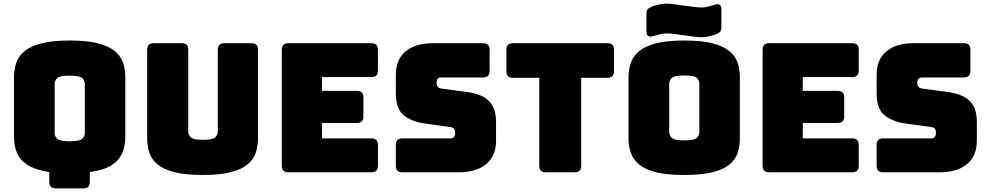

<svg xmlns="http://www.w3.org/2000/svg" viewBox="-20 -961 5509 1071"><path d="M445 90H291Q255 90 255 54V-1Q178 -13 135 -40Q92 -67 75 -107.5Q58 -148 58 -198V-530Q58 -576 72 -613.5Q86 -651 120 -678Q154 -705 214.5 -720Q275 -735 369 -735Q463 -735 523.5 -720Q584 -705 618 -678Q652 -651 665.5 -613.5Q679 -576 679 -530V-198Q679 -148 662 -107.5Q645 -67 602.5 -39.5Q560 -12 481 -1V54Q481 90 445 90ZM285 -220Q285 -200 300 -186.5Q315 -173 369 -173Q424 -173 438.5 -186.5Q453 -200 453 -220V-493Q453 -513 438.5 -526Q424 -539 369 -539Q315 -539 300 -526Q285 -513 285 -493Z M1419 -189Q1419 -143 1405.5 -105.5Q1392 -68 1357.5 -41Q1323 -14 1263 0.5Q1203 15 1110 15Q1017 15 957 0.5Q897 -14 862.5 -41Q828 -68 814.5 -105.5Q801 -143 801 -189V-684Q801 -720 837 -720H994Q1030 -720 1030 -684V-228Q1030 -208 1045 -194.5Q1060 -181 1112 -181Q1165 -181 1180 -194.5Q1195 -208 1195 -228V-684Q1195 -720 1231 -720H1383Q1419 -720 1419 -684Z M2052 0H1588Q1552 0 1552 -36V-684Q1552 -720 1588 -720H2052Q2088 -720 2088 -684V-567Q2088 -531 2052 -531H1776V-454H1971Q2007 -454 2007 -418V-311Q2007 -275 1971 -275H1776V-189H2052Q2088 -189 2088 -153V-36Q2088 0 2052 0Z M2540 0H2224Q2188 0 2188 -36V-153Q2188 -189 2224 -189H2493Q2506 -189 2512.5 -197.5Q2519 -206 2519 -218Q2519 -235 2512.5 -243Q2506 -251 2493 -252L2343 -273Q2273 -284 2230.5 -319.5Q2188 -355 2188 -439V-544Q2188 -630 2243 -675Q2298 -720 2395 -720H2675Q2711 -720 2711 -684V-565Q2711 -529 2675 -529H2442Q2415 -529 2415 -499Q2415 -470 2442 -467L2591 -447Q2638 -440 2673 -422.5Q2708 -405 2727.5 -371Q2747 -337 2747 -281V-176Q2747 -91 2692 -45.5Q2637 0 2540 0Z M3186 0H3024Q2988 0 2988 -36V-527H2841Q2805 -527 2805 -563V-684Q2805 -720 2841 -720H3369Q3405 -720 3405 -684V-563Q3405 -527 3369 -527H3222V-36Q3222 0 3186 0Z M4107 -189Q4107 -143 4093.5 -105.5Q4080 -68 4046 -41Q4012 -14 3951.5 0.5Q3891 15 3797 15Q3703 15 3642.5 0.5Q3582 -14 3548 -41Q3514 -68 3500 -105.5Q3486 -143 3486 -189V-530Q3486 -576 3500 -613.5Q3514 -651 3548 -678Q3582 -705 3642.5 -720Q3703 -735 3797 -735Q3891 -735 3951.5 -720Q4012 -705 4046 -678Q4080 -651 4093.5 -613.5Q4107 -576 4107 -530ZM3713 -225Q3713 -205 3728 -191.5Q3743 -178 3797 -178Q3852 -178 3866.5 -191.5Q3881 -205 3881 -225V-494Q3881 -514 3866.5 -527Q3852 -540 3797 -540Q3743 -540 3728 -527Q3713 -514 3713 -494ZM3795 -764 3767 -768Q3729 -774 3707 -774.5Q3685 -775 3667 -771Q3649 -767 3622 -759Q3586 -749 3586 -785V-886Q3586 -905 3595.5 -912.5Q3605 -920 3622 -927Q3653 -936 3673 -939Q3693 -942 3715.5 -940Q3738 -938 3778 -932L3795 -930L3817 -927Q3859 -921 3880.5 -919.5Q3902 -918 3918.5 -921.5Q3935 -925 3961 -933Q3965 -934 3968 -935Q4004 -946 4004 -909V-808Q4004 -789 3994.5 -781.5Q3985 -774 3968 -767Q3937 -758 3917 -755Q3897 -752 3874 -754Q3851 -756 3811 -762Z M4734 0H4270Q4234 0 4234 -36V-684Q4234 -720 4270 -720H4734Q4770 -720 4770 -684V-567Q4770 -531 4734 -531H4458V-454H4653Q4689 -454 4689 -418V-311Q4689 -275 4653 -275H4458V-189H4734Q4770 -189 4770 -153V-36Q4770 0 4734 0Z M5222 0H4906Q4870 0 4870 -36V-153Q4870 -189 4906 -189H5175Q5188 -189 5194.5 -197.5Q5201 -206 5201 -218Q5201 -235 5194.5 -243Q5188 -251 5175 -252L5025 -273Q4955 -284 4912.5 -319.5Q4870 -355 4870 -439V-544Q4870 -630 4925 -675Q4980 -720 5077 -720H5357Q5393 -720 5393 -684V-565Q5393 -529 5357 -529H5124Q5097 -529 5097 -499Q5097 -470 5124 -467L5273 -447Q5320 -440 5355 -422.5Q5390 -405 5409.5 -371Q5429 -337 5429 -281V-176Q5429 -91 5374 -45.5Q5319 0 5222 0Z"/></svg>

Font: Bungee Spice
Style: Regular
Weight: 400
Designer: David Jonathan Ross
Foundry: David Jonathan Ross
Version: Version 2.000